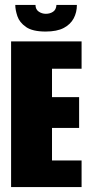

<svg xmlns="http://www.w3.org/2000/svg" viewBox="-20 -759 368 779"><path d="M25 0V-591H311V-480H191V-365H301V-240H191V-108H311V0ZM165 -631Q112 -631 85.5 -649.5Q59 -668 50.5 -693.5Q42 -719 42 -739H124Q124 -721 137 -712Q150 -703 166 -703Q183 -703 195.5 -711.5Q208 -720 209 -739H292Q292 -709 279 -684.5Q266 -660 238.5 -645.5Q211 -631 165 -631Z"/></svg>

Font: Alumni Sans Thin Black
Style: Regular
Weight: 900
Version: Version 1.018